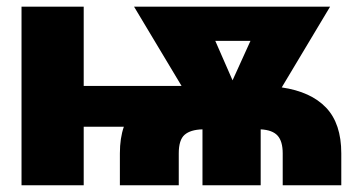

<svg xmlns="http://www.w3.org/2000/svg" viewBox="-20 -550 1080 570"><path d="M228.5 -294.9H519L377.9 -530.3H960L816.4 -290.5Q902.8 -277.8 948 -230.5Q993.2 -183.1 993.2 -94.7V0H819.3V-94.7Q819.3 -130.4 804.2 -147.2Q789.1 -164.1 753.9 -166V0H581.1V-166Q545.4 -165 528.1 -149.9Q510.7 -134.8 510.7 -94.7V0H335.9V-94.7Q335.9 -140.1 347.7 -173.8H228.5V0H43.9V-530.3H228.5ZM670.4 -311.5 723.6 -428.7H619.1Z"/></svg>

Font: Pretendard Std Black
Style: Regular
Weight: 900
Designer: Base glyphs from Inter by Rasmus Andersson; Hangeul glyphs from Noto Sans CJK(Source Han Sans) by Jang Soo-young and Kan
Foundry: Kil Hyung-jin
Version: Version 1.309